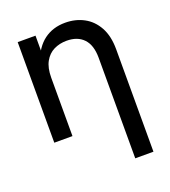

<svg xmlns="http://www.w3.org/2000/svg" viewBox="-134 -623 820 925"><g transform="rotate(-20 276.5 -160.5)"><path d="M152.8 -299.3V0H59.6V-515.6H150.9V-389.2H127.4Q152.3 -458.5 197.5 -491.9Q242.7 -525.4 305.7 -525.4Q358.4 -525.4 400.9 -502.7Q443.4 -480 468.5 -434.6Q493.7 -389.2 493.7 -320.8V204.1H400.4V-311.5Q400.4 -376 369.6 -408.7Q338.9 -441.4 282.7 -441.4Q246.6 -441.4 217 -426.8Q187.5 -412.1 170.2 -380.9Q152.8 -349.6 152.8 -299.3Z"/></g></svg>

Font: Inter Cardless Display
Style: Regular
Weight: 400
Designer: Rasmus Andersson
Foundry: rsms
Version: Version 4.001;git-9221beed3